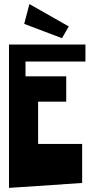

<svg xmlns="http://www.w3.org/2000/svg" viewBox="-20 -912 458 937"><path d="M282.7 -725.6 98.1 -795.4 123.5 -892.1 315.4 -783.2ZM23.9 -694.8H397V-611.8H104.5V-539.6H303.2V-416H166V-209.5H380.9V-19L23.9 4.9Z"/></svg>

Font: Some Time Later
Style: Regular
Weight: 400
Version: Version 003.300